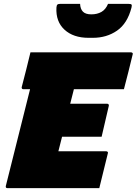

<svg xmlns="http://www.w3.org/2000/svg" viewBox="-20 -970 705 990"><path d="M18 0Q8 0 10 -11L135 -510H100Q95 -510 93 -513.5Q91 -517 92 -521Q105 -570 115 -610.5Q125 -651 137 -700H656Q661 -700 663.5 -696.5Q666 -693 664 -689Q652 -640 642 -599.5Q632 -559 619 -510H361Q359 -502 357 -494Q350 -466 342 -435H533Q538 -435 540 -431.5Q542 -428 541 -424Q532 -384 522.5 -344.5Q513 -305 504 -265H300Q295 -246 290.5 -227.5Q286 -209 281 -190H527Q532 -190 535 -187Q538 -184 536 -179Q525 -134 514 -89.5Q503 -45 492 0ZM537 -950H643Q655 -950 658 -946.5Q661 -943 658 -931Q637 -849 583.5 -812Q530 -775 459 -775H437Q358 -775 312.5 -817Q267 -859 271 -931Q272 -943 276 -946.5Q280 -950 290 -950H393Q394 -924 407.5 -910Q421 -896 451 -896Q481 -896 503 -908.5Q525 -921 537 -950Z"/></svg>

Font: Recursive Mn Lnr St XBk
Style: Italic
Weight: 1000
Italic angle: -15°
Monospace: yes
Version: Version 1.079;hotconv 1.0.112;makeotfexe 2.5.65598; ttfautoh